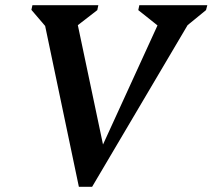

<svg xmlns="http://www.w3.org/2000/svg" viewBox="-20 -710 819 740"><path d="M284 10 154 -610 101 -672 105 -690H359L355 -671L280 -613L377 -153L587 -612L513 -671L517 -690H779L774 -671L703 -613L335 10Z"/></svg>

Font: Platypi Medium
Style: Italic
Weight: 500
Italic angle: -13°
Designer: David Sargent
Foundry: Bolt Cutter Type
Version: Version 1.200; ttfautohint (v1.8.4.7-5d5b)